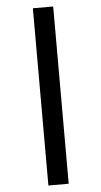

<svg xmlns="http://www.w3.org/2000/svg" viewBox="-63 -907 547 1036"><g transform="rotate(-5 211.0 -389.0)"><path d="M266 -869V91H156V-869Z"/></g></svg>

Font: Merriweather Black
Style: Regular
Weight: 900
Designer: Eben Sorkin
Foundry: Eben Sorkin
Version: Version 2.200;gftools[0.9.31]